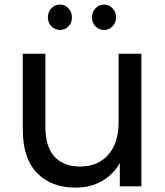

<svg xmlns="http://www.w3.org/2000/svg" viewBox="-20 -826 732 851"><path d="M192.2 -748.9Q192.2 -773.3 207.8 -789.4Q223.3 -805.6 245.6 -805.6Q267.8 -805.6 283.3 -789.4Q298.9 -773.3 298.9 -748.9Q298.9 -724.4 283.3 -708.9Q267.8 -693.3 245.6 -693.3Q223.3 -693.3 207.8 -709.4Q192.2 -725.6 192.2 -748.9ZM387.8 -748.9Q387.8 -773.3 403.3 -789.4Q418.9 -805.6 441.1 -805.6Q463.3 -805.6 478.9 -789.4Q494.4 -773.3 494.4 -748.9Q494.4 -725.6 478.9 -709.4Q463.3 -693.3 441.1 -693.3Q418.9 -693.3 403.3 -708.9Q387.8 -724.4 387.8 -748.9ZM606.7 0H511.1V-103.3Q481.1 -51.1 430.6 -22.8Q380 5.6 315.6 5.6Q206.7 5.6 143.9 -59.4Q81.1 -124.4 81.1 -250V-587.8H181.1V-263.3Q181.1 -176.7 221.1 -132.2Q261.1 -87.8 334.4 -87.8Q413.3 -87.8 459.4 -139.4Q505.6 -191.1 505.6 -284.4V-587.8H606.7Z"/></svg>

Font: Paperlogy 5 Medium
Style: Regular
Weight: 500
Designer: redesigned by Lee Juim, glyphs from Gmarket Sans & Montserrat
Foundry: PT&
Version: Version 1.001